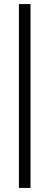

<svg xmlns="http://www.w3.org/2000/svg" viewBox="-20 -763 242 944"><path d="M73 161V-743H130V161Z"/></svg>

Font: Saira ExtraCondensed
Style: Regular
Weight: 400
Width: 2
Designer: Hector Gatti with collaboration of the Omnibus-Type team
Foundry: Omnibus-Type
Version: Version 1.101